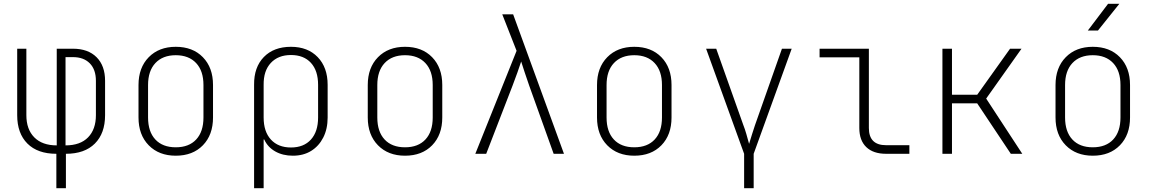

<svg xmlns="http://www.w3.org/2000/svg" viewBox="-20 -805 6040 1005"><path d="M275 180V0Q177 0 123.5 -53.5Q70 -107 70 -202V-550H118V-202Q118 -128 159.5 -86Q201 -44 277 -44V-550H362Q441 -550 485.5 -505.5Q530 -461 530 -382V-202Q530 -107 476.5 -53.5Q423 0 325 0V180ZM323 -44Q400 -44 441 -86Q482 -128 482 -202V-382Q482 -441 450 -473.5Q418 -506 362 -506H323Z M900 10Q812 10 758.5 -44.5Q705 -99 705 -190V-360Q705 -451 758.5 -505.5Q812 -560 900 -560Q989 -560 1042 -505.5Q1095 -451 1095 -360V-190Q1095 -99 1042 -44.5Q989 10 900 10ZM900 -34Q969 -34 1007 -75Q1045 -116 1045 -190V-360Q1045 -434 1006.5 -475Q968 -516 900 -516Q832 -516 793.5 -475Q755 -434 755 -360V-190Q755 -116 793 -75Q831 -34 900 -34Z M1310 180V-361Q1309 -453 1361 -506.5Q1413 -560 1503 -560Q1591 -560 1643 -506Q1695 -452 1695 -361V-190Q1695 -130 1672 -85Q1649 -40 1608.5 -15Q1568 10 1513 10Q1460 10 1420.5 -12.5Q1381 -35 1363 -75H1360V180ZM1503 -33Q1570 -33 1607.5 -74.5Q1645 -116 1645 -190V-361Q1645 -435 1607.5 -476Q1570 -517 1503 -517Q1436 -517 1397.5 -475.5Q1359 -434 1360 -361V-190Q1360 -116 1398 -74.5Q1436 -33 1503 -33Z M2100 10Q2012 10 1958.5 -44.5Q1905 -99 1905 -190V-360Q1905 -451 1958.5 -505.5Q2012 -560 2100 -560Q2189 -560 2242 -505.5Q2295 -451 2295 -360V-190Q2295 -99 2242 -44.5Q2189 10 2100 10ZM2100 -34Q2169 -34 2207 -75Q2245 -116 2245 -190V-360Q2245 -434 2206.5 -475Q2168 -516 2100 -516Q2032 -516 1993.5 -475Q1955 -434 1955 -360V-190Q1955 -116 1993 -75Q2031 -34 2100 -34Z M2468 0 2684 -539 2609 -730H2666L2932 0H2878L2750 -357Q2738 -390 2726.5 -426Q2715 -462 2708 -483Q2701 -462 2688.5 -426Q2676 -390 2663 -357L2525 0Z M3300 10Q3212 10 3158.5 -44.5Q3105 -99 3105 -190V-360Q3105 -451 3158.5 -505.5Q3212 -560 3300 -560Q3389 -560 3442 -505.5Q3495 -451 3495 -360V-190Q3495 -99 3442 -44.5Q3389 10 3300 10ZM3300 -34Q3369 -34 3407 -75Q3445 -116 3445 -190V-360Q3445 -434 3406.5 -475Q3368 -516 3300 -516Q3232 -516 3193.5 -475Q3155 -434 3155 -360V-190Q3155 -116 3193 -75Q3231 -34 3300 -34Z M3875 180V0L3676 -550H3729L3871 -150Q3879 -130 3886.5 -104Q3894 -78 3901 -52Q3909 -78 3917 -104Q3925 -130 3932 -150L4073 -550H4124L3925 0V180Z M4618 0Q4551 0 4514.5 -35Q4478 -70 4478 -135V-505H4270V-550H4528V-135Q4528 -45 4618 -45H4740V0Z M4913 0V-550H4963V-309H5095L5267 -550H5327L5142 -289L5331 0H5271L5095 -264H4963V0Z M5700 10Q5612 10 5558.5 -44.5Q5505 -99 5505 -190V-360Q5505 -451 5558.5 -505.5Q5612 -560 5700 -560Q5789 -560 5842 -505.5Q5895 -451 5895 -360V-190Q5895 -99 5842 -44.5Q5789 10 5700 10ZM5700 -34Q5769 -34 5807 -75Q5845 -116 5845 -190V-360Q5845 -434 5806.5 -475Q5768 -516 5700 -516Q5632 -516 5593.5 -475Q5555 -434 5555 -360V-190Q5555 -116 5593 -75Q5631 -34 5700 -34ZM5674 -645 5780 -785H5839L5727 -645Z"/></svg>

Font: NKDuy Mono Thin
Style: Regular
Weight: 100
Monospace: yes
Designer: NKDuy
Foundry: NKDuy
Version: Version 2.251; ttfautohint (v1.8.4.7-5d5b)